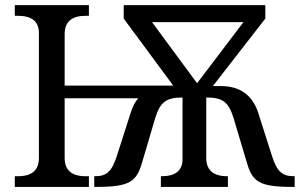

<svg xmlns="http://www.w3.org/2000/svg" viewBox="-20 -734 1177 754"><path d="M132.8 -604V-113.8C132.8 -65.9 105.5 -42 50.8 -42H38.1V0H329.1V-42H315.9C261.2 -42 233.9 -65.9 233.9 -113.8V-348.1H522.9C510.7 -334.5 501 -315.4 493.2 -291L439 -122.1C418.9 -59.1 397.9 -42 353 -42H350.1V0H357.9C490.2 0 516.1 -20.5 538.1 -96.2L588.9 -268.1C608.4 -332.5 631.8 -351.1 696.8 -351.1V-108.9C696.8 -64.5 669.4 -42 615.2 -42H611.8V0H875V-42H872.1C817.4 -42 790 -65.9 790 -113.8V-351.1C854 -351.1 877.9 -334.5 897.9 -268.1L949.2 -96.2C971.2 -20.5 996.6 0 1128.9 0H1137.2V-42H1133.8C1089.4 -42 1067.9 -59.1 1047.9 -122.1L994.1 -291C971.2 -360.8 922.4 -396 847.2 -396H815.9L1022 -661.1V-713.9H465.8V-661.1L660.2 -397.9H233.9V-600.1C233.9 -647.9 261.2 -671.9 315.9 -671.9H329.1V-713.9H38.1V-671.9H50.8C105.5 -671.9 132.8 -649.4 132.8 -604ZM577.1 -647H936L753.9 -407.2Z"/></svg>

Font: The Erased English
Style: Regular
Weight: 400
Designer: Monotype Design team + ligartures altered by 180 Amsterdam
Foundry: Monotype Imaging Inc.
Version: Version 1.030;Glyphs 3.1.2 (3151)